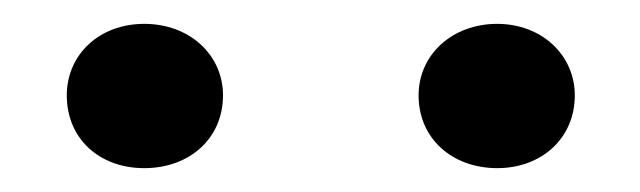

<svg xmlns="http://www.w3.org/2000/svg" viewBox="-20 -789 537 161"><path d="M101 -648C139 -648 167 -673 167 -709C167 -743 139 -769 101 -769C63 -769 36 -743 36 -709C36 -673 63 -648 101 -648ZM397 -648C434 -648 462 -673 462 -709C462 -743 434 -769 397 -769C359 -769 331 -743 331 -709C331 -673 359 -648 397 -648Z"/></svg>

Font: Bounded Light
Style: Regular
Weight: 300
Designer: Vlad Churkin
Version: Version 3.0